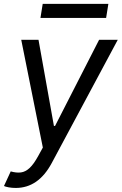

<svg xmlns="http://www.w3.org/2000/svg" viewBox="-28 -747 616 972"><path d="M51.8 204.5Q32.3 204.5 15.6 201.3Q-1.1 198.2 -7.8 194.6L26.3 120.7Q55 128.9 78.1 125.9Q101.2 122.9 122.2 103.2Q143.1 83.5 165.5 42.6L188.9 0L79.5 -545.5H166.9L245 -109.4H250.7L473.7 -545.5H568.2L233.7 78.8Q166.2 204.5 51.8 204.5ZM520.6 -727.3 509.2 -656.2H176.8L188.2 -727.3Z"/></svg>

Font: Karasuma Gothic
Style: Italic
Weight: 400
Italic angle: -9.39999°
Designer: Rasmus Andersson / Ryoko Nishizuka
Foundry: Genbu
Version: Version 1.00